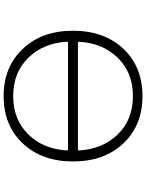

<svg xmlns="http://www.w3.org/2000/svg" viewBox="104 -908 792 1040"><g transform="rotate(90 500.0 -388.0)"><path d="M206.1 -420.9Q206.1 -414.1 212.9 -414.1H787.1Q794.9 -414.1 794.9 -420.9Q787.1 -547.9 709 -628.9Q628.9 -711.9 500.5 -711.9Q372.1 -711.9 292 -628.9Q213.9 -547.9 206.1 -420.9ZM212.9 -360.4Q206.1 -360.4 206.1 -353.5Q213.9 -226.6 292 -146.5Q372.1 -63.5 500.5 -63.5Q628.9 -63.5 709 -146.5Q787.1 -226.6 794.9 -353.5Q794.9 -360.4 787.1 -360.4ZM244.1 -116.2Q146.5 -218.8 146.5 -387.7Q146.5 -556.6 244.1 -660.2Q341.8 -763.7 500.5 -763.7Q659.2 -763.7 756.8 -660.2Q854.5 -556.6 854.5 -387.7Q854.5 -218.8 756.8 -115.2Q659.2 -11.7 500.5 -11.7Q341.8 -11.7 244.1 -116.2Z"/></g></svg>

Font: Rounded Mgen+ 2m light
Style: Regular
Weight: 200
Designer: [Source Han Sans]
Ryoko NISHIZUKA  (kana & ideographs); Paul D. Hunt (Latin, Greek & Cyrillic); Wenlong ZHANG  (bopomofo
Version: Version 1.059.20150602